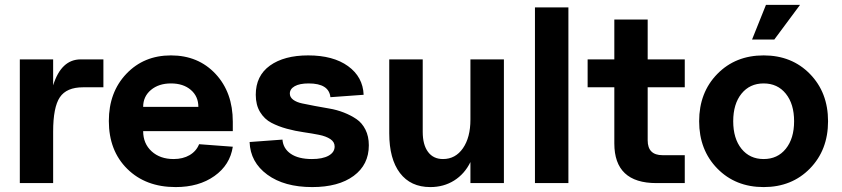

<svg xmlns="http://www.w3.org/2000/svg" viewBox="-20 -740 3402 776"><path d="M60.1 0V-500H194.8V-395Q227.5 -500 306.2 -500H397.9V-387.2H315.9Q249 -387.2 221.9 -346.9Q194.8 -306.6 194.8 -208V0Z M689.9 16.1Q568.8 16.1 494.4 -57.4Q419.9 -130.9 419.9 -251Q419.9 -367.2 490.7 -441.7Q561.5 -516.1 670.9 -516.1Q781.2 -516.1 851.1 -441.4Q920.9 -366.7 920.9 -248V-210H558.6Q558.6 -159.7 592.8 -128.4Q627 -97.2 681.6 -97.2Q719.2 -97.2 746.3 -113Q773.4 -128.9 784.7 -157.2L920.9 -147Q909.7 -73.2 846.7 -28.6Q783.7 16.1 689.9 16.1ZM781.7 -308.1Q781.7 -350.6 751.2 -376.7Q720.7 -402.8 670.9 -402.8Q621.6 -402.8 590.1 -376.5Q558.6 -350.1 558.6 -308.1Z M1241.7 16.1Q1128.9 16.1 1060.3 -34.2Q991.7 -84.5 988.8 -166L1121.6 -175.8Q1124.5 -139.2 1155.5 -118.2Q1186.5 -97.2 1240.7 -97.2Q1283.7 -97.2 1308.1 -110.8Q1332.5 -124.5 1332.5 -147.9Q1332.5 -166.5 1314.9 -178Q1297.4 -189.5 1269.3 -195.1Q1241.2 -200.7 1207.3 -205.6Q1173.3 -210.4 1139.2 -219.7Q1105 -229 1076.9 -243.7Q1048.8 -258.3 1031.2 -287.1Q1013.7 -315.9 1013.7 -356.9Q1013.7 -433.6 1071 -474.9Q1128.4 -516.1 1225.6 -516.1Q1326.7 -516.1 1386.7 -472.7Q1446.8 -429.2 1449.7 -356.9L1315.4 -347.2Q1309.6 -402.8 1227.5 -402.8Q1190.9 -402.8 1171.1 -391.6Q1151.4 -380.4 1151.4 -361.8Q1151.4 -347.2 1165 -336.9Q1178.7 -326.7 1201.2 -322Q1223.6 -317.4 1252.4 -311.8Q1281.2 -306.2 1311 -301.3Q1340.8 -296.4 1369.6 -285.2Q1398.4 -273.9 1420.9 -258.5Q1443.4 -243.2 1457 -216.1Q1470.7 -189 1470.7 -152.8Q1470.7 -74.2 1409.4 -29.1Q1348.1 16.1 1241.7 16.1Z M1719.2 16.1Q1639.6 16.1 1596.4 -40.8Q1553.2 -97.7 1553.2 -201.2V-500H1688.5V-207Q1688.5 -154.8 1710 -126Q1731.4 -97.2 1770.5 -97.2Q1820.8 -97.2 1851.1 -140.9Q1881.3 -184.6 1881.3 -256.8V-500H2016.6V0H1881.3V-85Q1857.9 -37.1 1815.7 -10.5Q1773.4 16.1 1719.2 16.1Z M2142.1 0V-710H2277.3V0Z M2632.8 0Q2462.9 0 2462.9 -160.2V-387.2H2355V-500H2462.9V-661.1H2597.7V-500H2747.6V-387.2H2597.7V-172.9Q2597.7 -112.8 2657.7 -112.8H2747.6V0Z M3253.4 -58.8Q3180.2 16.1 3066.4 16.1Q2952.6 16.1 2879.2 -58.8Q2805.7 -133.8 2805.7 -250Q2805.7 -366.2 2879.2 -441.2Q2952.6 -516.1 3066.4 -516.1Q3180.2 -516.1 3253.4 -441.2Q3326.7 -366.2 3326.7 -250Q3326.7 -133.8 3253.4 -58.8ZM2976.8 -138.7Q3010.3 -97.2 3066.4 -97.2Q3122.6 -97.2 3156 -138.7Q3189.5 -180.2 3189.5 -250Q3189.5 -319.8 3156 -361.3Q3122.6 -402.8 3066.4 -402.8Q3010.3 -402.8 2976.8 -361.3Q2943.4 -319.8 2943.4 -250Q2943.4 -180.2 2976.8 -138.7ZM3019.5 -580.1 3075.7 -720.2H3213.4L3109.4 -580.1Z"/></svg>

Font: Uncut Sans
Style: Bold
Weight: 700
Designer: Kasper Nordkvist
Foundry: UNCUT.wtf
Version: Version 1.304;Glyphs 3.2 (3246)